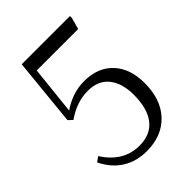

<svg xmlns="http://www.w3.org/2000/svg" viewBox="-211 -816 932 932"><g transform="rotate(-45 255.0 -350.0)"><path d="M240.2 14.2Q171.4 14.2 117.4 -18.6Q63.5 -51.3 30.8 -118.2L56.2 -136.2Q124.5 -29.8 233.9 -29.8Q310.1 -29.8 349.6 -79.6Q389.2 -129.4 389.2 -225.1Q389.2 -303.7 352.3 -349.9Q315.4 -396 245.1 -396Q167 -396 95.2 -345.2L74.2 -365.2L108.9 -713.9H439.9V-700.2L423.8 -641.1H139.2L112.8 -392.1Q184.6 -441.9 265.1 -441.9Q359.9 -441.9 413.3 -384Q466.8 -326.2 466.8 -228Q466.8 -114.7 405.5 -50.3Q344.2 14.2 240.2 14.2Z"/></g></svg>

Font: Literata Light
Style: Regular
Weight: 300
Designer: Latin by Veronika Burian and Jose Scaglione. Greek by Irene Vlachou. Cyrillic by Vera Evstafieva.
Foundry: TypeTogether
Version: Version 3.021